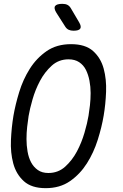

<svg xmlns="http://www.w3.org/2000/svg" viewBox="-20 -970 640 1000"><path d="M232 -69Q283 -69 319.5 -102Q356 -135 380.5 -181Q405 -227 420 -278.5Q435 -330 441 -367Q445 -391 448.5 -422Q452 -453 452 -485.5Q452 -518 446 -549.5Q440 -581 427.5 -606Q415 -631 392.5 -646Q370 -661 337 -661Q286 -661 249.5 -628Q213 -595 188.5 -549Q164 -503 149.5 -452.5Q135 -402 129 -366Q125 -341 121.5 -309.5Q118 -278 118 -245.5Q118 -213 123.5 -181Q129 -149 142 -124.5Q155 -100 177 -84.5Q199 -69 232 -69ZM218 10Q144 10 104 -26.5Q64 -63 49 -119Q34 -175 37 -241Q40 -307 50 -367Q60 -425 80 -490.5Q100 -556 135 -611.5Q170 -667 222.5 -703.5Q275 -740 350 -740Q425 -740 465 -704Q505 -668 520 -612.5Q535 -557 532.5 -492Q530 -427 520 -368Q510 -308 489 -241.5Q468 -175 432.5 -119Q397 -63 344.5 -26.5Q292 10 218 10ZM363 -810Q348 -810 337.5 -815Q327 -820 320 -831L274 -903Q259 -927 267 -938.5Q275 -950 305 -950Q321 -950 331.5 -944.5Q342 -939 349 -927L392 -854Q405 -832 398 -821Q391 -810 363 -810Z"/></svg>

Font: Maple Mono Light
Style: Italic
Weight: 300
Italic angle: -10°
Monospace: yes
Designer: subframe7536
Version: Version 7.000